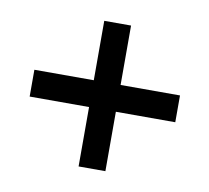

<svg xmlns="http://www.w3.org/2000/svg" viewBox="-55 -516 569 522"><g transform="rotate(10 230.0 -255.0)"><path d="M193 -218H29V-292H193V-456H267V-292H431V-218H267V-54H193Z"/></g></svg>

Font: Teachers SemiBold
Style: Regular
Weight: 600
Designer: Alfredo Marco Pradil & Chank Diesel
Version: Version 0.009